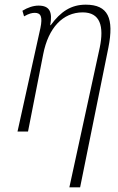

<svg xmlns="http://www.w3.org/2000/svg" viewBox="-20 -563 504 822"><path d="M277 239H323L444 -359C469 -485 443 -543 347 -543C285 -543 240 -514 197 -455H195C205 -510 194 -539 145 -539C123 -539 99 -531 76 -517L83 -493C104 -505 117 -508 129 -508C155 -508 163 -491 153 -443L55 0H100L165 -331C187 -444 249 -510 334 -510C409 -510 426 -451 407 -359Z"/></svg>

Font: Noto Serif Condensed ExtraLight
Style: Italic
Weight: 200
Width: 3
Italic angle: -12°
Designer: Monotype Design Team
Foundry: Monotype Imaging Inc.
Version: Version 2.013